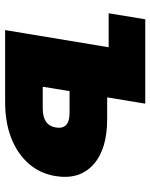

<svg xmlns="http://www.w3.org/2000/svg" viewBox="61 -647 586 748"><g transform="rotate(90 354.0 -273.0)"><path d="M31.7 -403.3 55.2 -545.9H383.8L359.4 -397.5H444.3Q562 -397.5 621.6 -343.3Q681.2 -289.1 666 -196.3Q656.2 -136.2 617.7 -92Q579.1 -47.9 518.1 -23.9Q457 0 378.4 0H97.2L164.1 -403.3ZM335 -251 317.9 -146.5H402.8Q468.3 -146.5 476.6 -197.3Q485.8 -251 419.9 -251Z"/></g></svg>

Font: Inter Black
Style: Italic
Weight: 900
Italic angle: -9.39999°
Designer: Rasmus Andersson
Foundry: rsms
Version: Version 4.000;git-a52131595